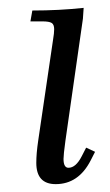

<svg xmlns="http://www.w3.org/2000/svg" viewBox="-20 -466 283 493"><path d="M58.1 -411.1 63 -439Q131.8 -439 194.8 -445.8L192.9 -418L147.9 -104Q143.1 -68.8 143.1 -58.1Q143.1 -35.2 155.8 -35.2Q174.8 -35.2 189.9 -64.9L201.2 -86.9L224.1 -76.2L212.9 -54.2Q181.6 6.8 123 6.8Q73.2 6.8 73.2 -47.9Q73.2 -71.8 78.1 -105L116.2 -363.8Q119.1 -380.9 119.1 -391.1Q119.1 -402.8 112.8 -407Q106.4 -411.1 88.9 -411.1Z"/></svg>

Font: Dihjauti
Style: Italic
Weight: 400
Italic angle: -9°
Designer: T. Christopher White
Version: Version 3.0.0